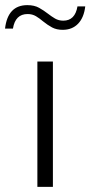

<svg xmlns="http://www.w3.org/2000/svg" viewBox="-65 -728 352 748"><path d="M267.1 -703.1Q262.2 -659.7 239.3 -635.7Q216.3 -611.8 179.2 -611.8Q155.3 -611.8 137.9 -621.1Q120.6 -630.4 102.5 -645Q89.4 -656.2 75.2 -664.8Q61 -673.3 42.5 -673.3Q-5.4 -673.3 -14.6 -616.7H-45.4Q-34.7 -708 41.5 -708Q68.8 -708 87.4 -697.5Q106 -687 121.6 -674.8Q135.3 -664.1 149.4 -655.8Q163.6 -647.5 181.6 -647.5Q227.5 -647.5 236.8 -703.1ZM141.1 0H80.6V-488.3H141.1Z"/></svg>

Font: Kumbh Sans Light
Style: Regular
Weight: 300
Version: Version 1.004